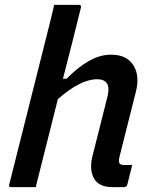

<svg xmlns="http://www.w3.org/2000/svg" viewBox="-20 -770 640 790"><path d="M437 -545Q501 -545 528.5 -502Q556 -459 539 -392Q522 -324 505 -257.5Q488 -191 471 -122Q467 -104 473 -96Q479 -91 493 -91H524Q519 -71 514 -51Q509 -31 504 -11Q501 0 490 0H444Q387 0 367 -35.5Q347 -71 360 -126Q377 -191 391.5 -250.5Q406 -310 423 -376Q431 -411 419.5 -427.5Q408 -444 380 -444Q311 -444 218 -362Q195 -272 172.5 -181Q150 -90 127 0H26Q14 0 18 -11Q58 -171 98.5 -331Q139 -491 179 -651Q187 -682 193 -707.5Q199 -733 203 -750H305Q315 -750 313 -739Q295 -666 276.5 -592.5Q258 -519 239 -446H254Q300 -493 345.5 -519Q391 -545 437 -545Z"/></svg>

Font: Recursive Mn Lnr St Med
Style: Italic
Weight: 500
Italic angle: -15°
Monospace: yes
Version: Version 1.079;hotconv 1.0.112;makeotfexe 2.5.65598; ttfautoh